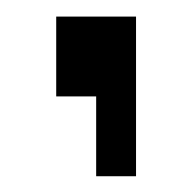

<svg xmlns="http://www.w3.org/2000/svg" viewBox="-20 -118 235 235"><path d="M48.8 0V-97.7H146.5V97.7H97.7V0Z"/></svg>

Font: BabelStone Runic Norse
Style: Regular
Weight: 400
Designer: Andrew West
Foundry: BabelStone
Version: Version 3.002 March 14, 2022